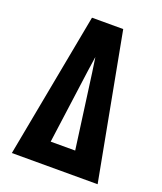

<svg xmlns="http://www.w3.org/2000/svg" viewBox="-136 -824 772 913"><g transform="rotate(20 250.0 -367.5)"><path d="M33 0 171 -735H329L467 0ZM188 -114H312L261 -490Q258 -509 255.5 -527.5Q253 -546 250 -565Q247 -546 244.5 -527.5Q242 -509 239 -490Z"/></g></svg>

Font: Iosevka Heavy
Style: Regular
Weight: 900
Monospace: yes
Designer: Belleve Invis
Foundry: Belleve Invis
Version: Version 32.5.0; ttfautohint (v1.8.4)